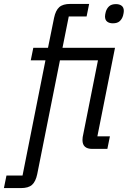

<svg xmlns="http://www.w3.org/2000/svg" viewBox="-88 -760 652 980"><path d="M82 -516H157L188 -669Q196 -707 214.5 -723.5Q233 -740 271 -740H367L354 -676H263L231 -516H499L409 -64H473L460 0H383Q333 0 333 -45Q333 -53 334 -60Q335 -67 337 -75L412 -452H218L102 129Q94 167 75.5 183.5Q57 200 19 200H-68L-55 136H27L144 -452H69ZM488 -641Q470 -641 459 -649.5Q448 -658 448 -676Q448 -685 452 -700Q457 -717 469 -728Q481 -739 504 -739Q522 -739 533 -730.5Q544 -722 544 -704Q544 -695 540 -680Q535 -663 523 -652Q511 -641 488 -641Z"/></svg>

Font: IBM Plex Sans Cond
Style: Italic
Weight: 400
Width: 3
Italic angle: -11°
Designer: Mike Abbink, Paul van der Laan, Pieter van Rosmalen
Foundry: Bold Monday
Version: Version 1.3